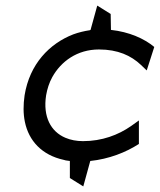

<svg xmlns="http://www.w3.org/2000/svg" viewBox="-20 -567 572 687"><path d="M68 -226C63 -192 63 -160 69 -131C83 -63 130 -12 208 5C210 6 218 8 230 9V70L278 100L303 9C370 2 431 -22 477 -52V-136L449 -116C403 -84 345 -62 277 -62C254 -62 233 -66 214 -74C162 -96 133 -149 145 -226C149 -249 156 -271 167 -291C198 -347 256 -390 334 -390C402 -390 449 -368 484 -335L505 -315L532 -399C496 -429 442 -453 377 -460L376 -517L328 -547L304 -460C303 -460 302 -459 302 -459C282 -456 261 -451 242 -444C157 -411 86 -338 68 -226Z"/></svg>

Font: Charger Sport
Style: Obl
Weight: 400
Designer: Jasper
Foundry: Cannot Into Space Fonts
Version: Version 1.1